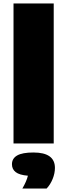

<svg xmlns="http://www.w3.org/2000/svg" viewBox="-20 -828 388 1108"><path d="M58 0V-808H290V0ZM297 141Q297 172 283.8 204.8Q270.5 237.5 249 260H109Q133.5 218 141 186Q92 182 70.5 165.2Q49 148.5 49 120Q49 86.5 79 69.2Q109 52 173 52Q297 52 297 141Z"/></svg>

Font: Encode Sans Expanded Black
Style: Regular
Weight: 900
Width: 7
Designer: Multiple Designers
Foundry: Impallari Type
Version: Version 2.000